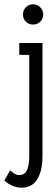

<svg xmlns="http://www.w3.org/2000/svg" viewBox="-83 -663 258 885"><path d="M22.9 -596.2Q22.9 -615.7 36.1 -629.4Q49.3 -643.1 68.8 -643.1Q88.9 -643.1 102.5 -629.4Q116.2 -615.7 116.2 -596.2Q116.2 -576.2 102.5 -563Q88.9 -549.8 68.8 -549.8Q49.3 -549.8 36.1 -563Q22.9 -576.2 22.9 -596.2ZM-36.1 122.1Q-26.9 130.4 -16.8 137.2Q-6.8 144 6.8 144Q17.1 144 25.4 139.6Q33.7 135.3 39.6 124.8Q45.4 114.3 48.6 97.2Q51.8 80.1 51.8 55.2V-410.2H5.9V-464.8H112.8V53.2Q112.8 95.7 105 124.3Q97.2 152.8 84 170.2Q70.8 187.5 53.2 194.8Q35.6 202.1 16.1 202.1Q2 202.1 -10 198.7Q-22 195.3 -32 190.4Q-42 185.5 -49.8 179.7Q-57.6 173.8 -63 168.9Z"/></svg>

Font: Stint Ultra Condensed
Style: Regular
Weight: 400
Width: 1
Designer: Astigmatic (AOETI)
Foundry: Astigmatic (AOETI)
Version: Version 1.000